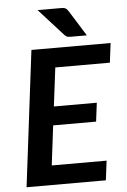

<svg xmlns="http://www.w3.org/2000/svg" viewBox="-61 -974 671 1018"><g transform="rotate(-5 274.5 -465.0)"><path d="M245.5 -619.5 220 -414H448.5L436 -314.5H207.5L181.5 -103.5H473.5L460.5 0H38.5L127.5 -723H549L536 -619.5ZM297.5 -930.5Q306.5 -930.5 313.2 -930Q320 -929.5 325 -927.2Q330 -925 334 -921Q338 -917 342.5 -910L427 -774.5H345Q331.5 -774.5 324.2 -776.2Q317 -778 309 -786.5L178.5 -930.5Z"/></g></svg>

Font: Lato 2
Style: Bold Italic
Weight: 700
Italic angle: -7°
Designer: Lukasz Dziedzic with Adam Twardoch and Botio Nikoltchev
Foundry: tyPoland Lukasz Dziedzic
Version: Version 2.015; 2015-08-06; http://www.latofonts.com/